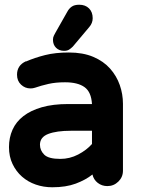

<svg xmlns="http://www.w3.org/2000/svg" viewBox="-20 -762 595 812"><path d="M18 -140Q18 -180 33 -213.5Q48 -247 79 -271Q110 -295 157 -308.5Q204 -322 268 -322H369Q366 -373 337.5 -393.5Q309 -414 255 -414Q215 -414 184.5 -407Q154 -400 128 -391Q119 -388 109 -388Q86 -388 69 -404Q52 -420 52 -446Q52 -486 90 -503V-502Q127 -518 170.5 -529Q214 -540 271 -540Q331 -540 374.5 -521.5Q418 -503 445.5 -472Q473 -441 486.5 -402.5Q500 -364 500 -323V-40Q500 -13 480.5 6Q461 25 434 25Q411 25 393.5 11.5Q376 -2 371 -24Q342 -1 300.5 14.5Q259 30 201 30Q164 30 131 18.5Q98 7 73 -15Q48 -37 33 -68.5Q18 -100 18 -140ZM235 -90Q275 -90 310.5 -108.5Q346 -127 369 -153V-209H280Q219 -209 184 -195.5Q149 -182 149 -150Q149 -126 167 -108Q185 -90 235 -90ZM214 -623 265 -713Q272 -726 283.5 -734Q295 -742 315 -742Q341 -742 356.5 -726.5Q372 -711 372 -685Q372 -664 357 -647L288 -565Q280 -557 272 -552Q264 -547 251 -547Q230 -547 217 -560Q204 -573 204 -594Q204 -604 208 -611.5Q212 -619 214 -623Z"/></svg>

Font: Varela Round Precious
Style: Bold
Weight: 700
Version: Version 1.000